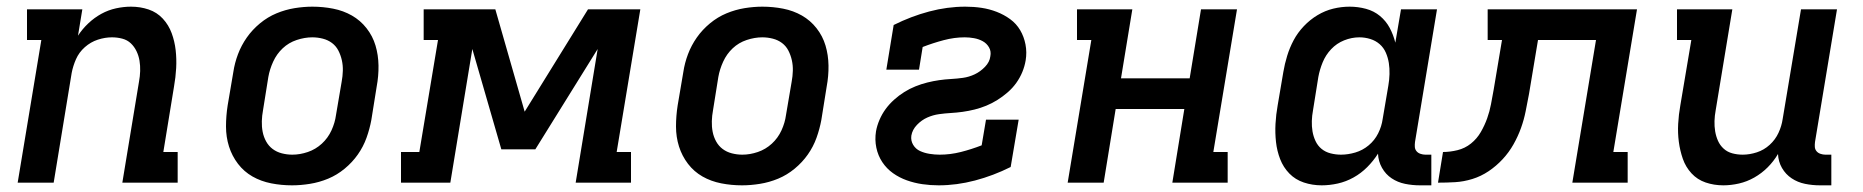

<svg xmlns="http://www.w3.org/2000/svg" viewBox="-20 -548 5590 576"><path d="M33 0 104 -428H61V-520H227L214 -441Q227 -461 245 -478Q263 -495 284 -506.5Q305 -518 328 -523Q351 -528 373 -528Q401 -528 426 -519.5Q451 -511 468.5 -492Q486 -473 495 -448.5Q504 -424 507 -397.5Q510 -371 508.5 -343.5Q507 -316 502 -288L470 -92H513V0H347L397 -303Q400 -319 400.5 -335Q401 -351 398.5 -366Q396 -381 389.5 -394.5Q383 -408 372.5 -418Q362 -428 347 -432Q332 -436 316 -436Q295 -436 273.5 -429Q252 -422 234.5 -406.5Q217 -391 208 -370.5Q199 -350 195 -329L141 0Z M856 8Q824 8 793.5 2Q763 -4 737.5 -18.5Q712 -33 694 -56.5Q676 -80 667 -108.5Q658 -137 658 -168.5Q658 -200 663 -232L680 -332Q684 -359 694 -385.5Q704 -412 720.5 -435.5Q737 -459 760 -478Q783 -497 809.5 -508Q836 -519 863.5 -523.5Q891 -528 917 -528Q949 -528 979.5 -522Q1010 -516 1035.5 -501.5Q1061 -487 1079.5 -463.5Q1098 -440 1106.5 -411.5Q1115 -383 1115.5 -351.5Q1116 -320 1110 -288L1094 -188Q1089 -161 1079.5 -134.5Q1070 -108 1053.5 -84.5Q1037 -61 1014 -42Q991 -23 964.5 -12Q938 -1 910 3.5Q882 8 856 8ZM857 -84Q880 -84 903.5 -92Q927 -100 945.5 -117Q964 -134 974.5 -157Q985 -180 988 -203L1005 -303Q1008 -319 1008.5 -335.5Q1009 -352 1005.5 -367.5Q1002 -383 995 -396.5Q988 -410 976 -419Q964 -428 948.5 -432Q933 -436 917 -436Q894 -436 870 -428Q846 -420 828 -403Q810 -386 799.5 -363Q789 -340 785 -317L769 -217Q766 -201 765.5 -184.5Q765 -168 768 -152.5Q771 -137 778.5 -123.5Q786 -110 798 -101Q810 -92 825.5 -88Q841 -84 857 -84Z M1183 0V-92H1238L1294 -428H1251V-520H1466L1554 -213L1744 -520H1901L1830 -92H1873V0H1707L1773 -401L1586 -100H1484L1397 -401L1331 0Z M2206 8Q2174 8 2143.5 2Q2113 -4 2087.5 -18.5Q2062 -33 2044 -56.5Q2026 -80 2017 -108.5Q2008 -137 2008 -168.5Q2008 -200 2013 -232L2030 -332Q2034 -359 2044 -385.5Q2054 -412 2070.5 -435.5Q2087 -459 2110 -478Q2133 -497 2159.5 -508Q2186 -519 2213.5 -523.5Q2241 -528 2267 -528Q2299 -528 2329.5 -522Q2360 -516 2385.5 -501.5Q2411 -487 2429.5 -463.5Q2448 -440 2456.5 -411.5Q2465 -383 2465.5 -351.5Q2466 -320 2460 -288L2444 -188Q2439 -161 2429.5 -134.5Q2420 -108 2403.5 -84.5Q2387 -61 2364 -42Q2341 -23 2314.5 -12Q2288 -1 2260 3.5Q2232 8 2206 8ZM2207 -84Q2230 -84 2253.5 -92Q2277 -100 2295.5 -117Q2314 -134 2324.5 -157Q2335 -180 2338 -203L2355 -303Q2358 -319 2358.5 -335.5Q2359 -352 2355.5 -367.5Q2352 -383 2345 -396.5Q2338 -410 2326 -419Q2314 -428 2298.5 -432Q2283 -436 2267 -436Q2244 -436 2220 -428Q2196 -420 2178 -403Q2160 -386 2149.5 -363Q2139 -340 2135 -317L2119 -217Q2116 -201 2115.5 -184.5Q2115 -168 2118 -152.5Q2121 -137 2128.5 -123.5Q2136 -110 2148 -101Q2160 -92 2175.5 -88Q2191 -84 2207 -84Z M2796 8Q2771 8 2747 4.5Q2723 1 2700.5 -7Q2678 -15 2659 -28.5Q2640 -42 2627 -61.5Q2614 -81 2609 -105Q2604 -129 2608 -154Q2611 -171 2618.5 -188.5Q2626 -206 2637 -221Q2648 -236 2662.5 -249Q2677 -262 2693 -272Q2709 -282 2726.5 -289Q2744 -296 2762 -300.5Q2780 -305 2797.5 -307.5Q2815 -310 2833 -311Q2851 -312 2869 -314.5Q2887 -317 2904 -325Q2921 -333 2935 -347.5Q2949 -362 2951 -379Q2954 -394 2947 -406Q2940 -418 2928 -424.5Q2916 -431 2902 -433.5Q2888 -436 2874 -436Q2843 -436 2811 -427.5Q2779 -419 2748 -407L2737 -339H2639L2661 -473Q2713 -499 2767.5 -513.5Q2822 -528 2876 -528Q2901 -528 2924.5 -524.5Q2948 -521 2970 -512.5Q2992 -504 3010.5 -490.5Q3029 -477 3040.5 -457.5Q3052 -438 3056.5 -414.5Q3061 -391 3057 -367Q3054 -349 3047 -332Q3040 -315 3029 -299.5Q3018 -284 3003 -271Q2988 -258 2972 -248Q2956 -238 2939 -231Q2922 -224 2904 -219.5Q2886 -215 2868 -212.5Q2850 -210 2832.5 -209Q2815 -208 2797 -205.5Q2779 -203 2762 -195.5Q2745 -188 2731 -173.5Q2717 -159 2714 -141Q2712 -126 2719.5 -113.5Q2727 -101 2740 -95Q2753 -89 2768.5 -86.5Q2784 -84 2799 -84Q2831 -84 2862.5 -92Q2894 -100 2925 -112L2938 -189H3036L3012 -47Q2960 -21 2905 -6.5Q2850 8 2796 8Z M3183 0 3254 -428H3211V-520H3377L3343 -313H3549L3583 -520H3691L3620 -92H3663V0H3497L3533 -221H3327L3291 0Z M3945 8Q3917 8 3891.5 -0.5Q3866 -9 3848 -27.5Q3830 -46 3820.5 -70.5Q3811 -95 3808 -122Q3805 -149 3806.5 -176.5Q3808 -204 3813 -232L3830 -332Q3834 -356 3841.5 -380.5Q3849 -405 3861 -427.5Q3873 -450 3891.5 -469.5Q3910 -489 3932.5 -502.5Q3955 -516 3979.5 -522Q4004 -528 4029 -528Q4054 -528 4078 -521.5Q4102 -515 4120 -500Q4138 -485 4149 -464.5Q4160 -444 4166 -420L4183 -520H4291L4225 -122Q4224 -114 4224.5 -107Q4225 -100 4229.5 -94.5Q4234 -89 4241.5 -86.5Q4249 -84 4256 -84H4274V8H4240Q4217 8 4195 3.5Q4173 -1 4155 -13Q4137 -25 4126 -44.5Q4115 -64 4114 -87Q4100 -65 4081.5 -46.5Q4063 -28 4040.5 -15.5Q4018 -3 3993.5 2.5Q3969 8 3945 8ZM4003 -84Q4024 -84 4046 -90.5Q4068 -97 4086 -112Q4104 -127 4114.5 -148Q4125 -169 4128 -191L4145 -291Q4148 -308 4148.5 -325.5Q4149 -343 4146.5 -359Q4144 -375 4137.5 -390Q4131 -405 4119 -415.5Q4107 -426 4091 -431Q4075 -436 4058 -436Q4035 -436 4012.5 -427Q3990 -418 3973.5 -400.5Q3957 -383 3948 -361Q3939 -339 3935 -317L3919 -217Q3916 -201 3915.5 -185Q3915 -169 3917.5 -154Q3920 -139 3926.5 -125Q3933 -111 3944.5 -101.5Q3956 -92 3971.5 -88Q3987 -84 4003 -84Z M4294 0 4309 -92Q4330 -92 4352.5 -97.5Q4375 -103 4393 -117.5Q4411 -132 4422.5 -152Q4434 -172 4441.5 -193Q4449 -214 4453 -235.5Q4457 -257 4461 -279L4486 -428H4443V-520H4891L4820 -92H4863V0H4697L4768 -428H4594L4567 -266Q4562 -240 4557 -214.5Q4552 -189 4543 -164Q4534 -139 4520.5 -115Q4507 -91 4488 -70.5Q4469 -50 4446 -34.5Q4423 -19 4397 -11Q4371 -3 4345.5 -1.5Q4320 0 4294 0Z M5150 8Q5122 8 5097 -0.5Q5072 -9 5054.5 -28Q5037 -47 5028.5 -71.5Q5020 -96 5016.5 -122.5Q5013 -149 5014.5 -176.5Q5016 -204 5021 -232L5054 -428H5011V-520H5177L5127 -217Q5124 -201 5123.5 -185Q5123 -169 5125.5 -154Q5128 -139 5134 -125.5Q5140 -112 5151 -102Q5162 -92 5177 -88Q5192 -84 5208 -84Q5229 -84 5250.5 -91Q5272 -98 5289 -113.5Q5306 -129 5315.5 -149.5Q5325 -170 5328 -191L5383 -520H5491L5425 -122Q5424 -114 5424.5 -107Q5425 -100 5429.5 -94.5Q5434 -89 5441.5 -86.5Q5449 -84 5456 -84H5474V8H5440Q5417 8 5395 3.5Q5373 -1 5355 -13Q5337 -25 5326 -44Q5315 -63 5314 -86Q5301 -64 5283 -46Q5265 -28 5243 -15.5Q5221 -3 5197 2.5Q5173 8 5150 8Z"/></svg>

Font: Iosevka Etoile Semibold
Style: Italic
Weight: 600
Italic angle: -9°
Designer: Belleve Invis
Foundry: Belleve Invis
Version: Version 22.1.2; ttfautohint (v1.8.4)